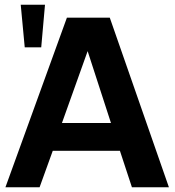

<svg xmlns="http://www.w3.org/2000/svg" viewBox="-20 -795 741 815"><path d="M171 -775 155 -594H85L68 -775ZM697 0H540L489 -155H204L148 0H3L264 -720H446ZM451 -273 352 -578 243 -273Z"/></svg>

Font: cwTeXHei
Style: Medium
Weight: 500
Version: Version 1.17